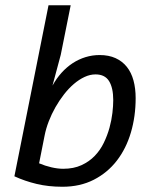

<svg xmlns="http://www.w3.org/2000/svg" viewBox="-20 -710 590 736"><path d="M219.2 5.9Q165.5 5.9 120.6 -4.9Q75.7 -15.6 35.2 -34.2L166 -689.9H251L212.9 -500L181.2 -381.8Q196.3 -409.2 215.8 -430.9Q235.4 -452.6 258.5 -467.8Q281.7 -482.9 307.9 -491Q334 -499 361.8 -499Q397 -499 423.1 -487.1Q449.2 -475.1 466.3 -453.6Q483.4 -432.1 491.7 -401.6Q500 -371.1 500 -334Q500 -263.7 481.7 -201.9Q463.4 -140.1 427.7 -94Q392.1 -47.9 339.6 -21Q287.1 5.9 219.2 5.9ZM414.1 -326.2Q414.1 -373 398.2 -398.9Q382.3 -424.8 346.2 -424.8Q325.2 -424.8 304.2 -415Q283.2 -405.3 263.2 -388.2Q243.2 -371.1 225.3 -348.1Q207.5 -325.2 192.6 -299.1Q177.7 -272.9 167 -245.1Q156.2 -217.3 150.9 -189.9L129.9 -84Q152.8 -74.2 177.2 -68.6Q201.7 -63 222.2 -63Q262.2 -63 292 -76.7Q321.8 -90.3 343 -112.3Q364.3 -134.3 377.9 -162.6Q391.6 -190.9 399.7 -220.2Q407.7 -249.5 410.9 -277.1Q414.1 -304.7 414.1 -326.2Z"/></svg>

Font: Code New Roman
Style: Italic
Weight: 400
Italic angle: -11°
Monospace: yes
Designer: Sam Radian
Foundry: Code New Roman
Version: Version 1.508 October 19, 2014